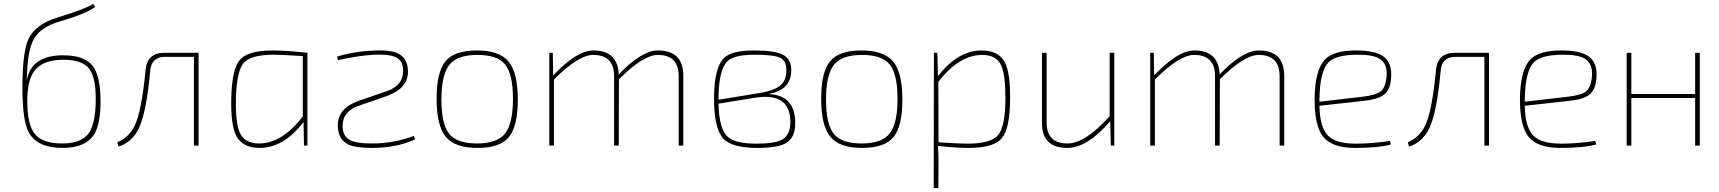

<svg xmlns="http://www.w3.org/2000/svg" viewBox="-20 -753 8890 993"><path d="M472 -717Q424 -681 289 -642Q196 -615 159 -558Q129 -510 122 -409Q122 -407 118 -342H119Q145 -467 306 -467Q415 -467 458 -414Q500 -361 500 -230Q500 -108 465 -55Q420 12 304 12Q171 12 128 -70Q96 -130 96 -298Q96 -483 127 -551Q163 -628 279 -663Q421 -706 462 -733ZM156 -384Q121 -335 121 -230Q121 -106 162 -58Q202 -11 302 -11Q397 -11 436 -60Q475 -111 475 -238Q476 -355 440 -399Q403 -444 308 -444Q199 -444 156 -384Z M1007 0H983V-459H833Q763 -459 757 -387Q737 -169 697 -87Q661 -16 593 5L587 -17Q647 -43 676 -102Q712 -174 733 -392Q741 -480 831 -480H1007Z M1550 -122Q1447 12 1323 12Q1235 12 1202 -50Q1173 -106 1176 -242Q1179 -393 1219 -442Q1261 -492 1390 -492Q1461 -492 1570 -480V0H1552ZM1546 -463Q1436 -470 1396 -470Q1275 -470 1239 -426Q1203 -382 1200 -238Q1198 -113 1221 -65Q1247 -11 1320 -11Q1439 -11 1546 -151Z M1723 -460Q1808 -487 1921 -492Q1994 -495 2031 -480Q2089 -456 2090 -384Q2091 -298 1985 -258L1827 -203Q1753 -174 1752 -104Q1751 -47 1793 -27Q1826 -11 1904 -11Q2014 -11 2121 -50L2126 -32Q2031 12 1903 12Q1819 12 1781 -6Q1728 -32 1727 -103Q1726 -190 1828 -229L1987 -284Q2063 -313 2065 -383Q2067 -439 2025 -458Q1992 -473 1917 -470Q1836 -466 1728 -442Z M2610 -435Q2658 -378 2658 -238Q2658 -100 2612 -44Q2566 12 2450 12Q2333 12 2286 -45Q2238 -102 2238 -242Q2238 -380 2284 -436Q2330 -492 2446 -492Q2563 -492 2610 -435ZM2305 -419Q2263 -367 2263 -238Q2263 -110 2304 -60Q2344 -11 2447 -11Q2550 -11 2591 -61Q2633 -113 2633 -242Q2633 -370 2592 -420Q2552 -469 2449 -469Q2346 -469 2305 -419Z M2841 -363Q2963 -492 3049 -492Q3175 -492 3180 -368Q3298 -492 3383 -492Q3514 -492 3514 -360V0H3490V-359Q3490 -469 3382 -469Q3307 -469 3181 -343L3180 0H3156V-359Q3156 -469 3048 -469Q2972 -469 2845 -342V0H2821V-480H2839Z M3959 -266Q4092 -260 4093 -117Q4093 -42 4047 -14Q4005 12 3898 12Q3766 12 3721 -36Q3672 -89 3673 -248Q3674 -403 3724 -453Q3764 -492 3879 -492Q3987 -492 4029 -470Q4076 -446 4072 -380Q4066 -287 3959 -268ZM3879 -267Q3974 -280 4011 -307Q4045 -332 4047 -383Q4050 -436 4015 -454Q3983 -470 3884 -470Q3776 -470 3742 -436Q3697 -392 3696 -245V-237ZM3696 -217Q3699 -88 3742 -47Q3780 -10 3892 -10Q3990 -10 4027 -32Q4067 -56 4068 -122Q4067 -278 3882 -247Z M4599 -435Q4647 -378 4647 -238Q4647 -100 4601 -44Q4555 12 4439 12Q4322 12 4275 -45Q4227 -102 4227 -242Q4227 -380 4273 -436Q4319 -492 4435 -492Q4552 -492 4599 -435ZM4294 -419Q4252 -367 4252 -238Q4252 -110 4293 -60Q4333 -11 4436 -11Q4539 -11 4580 -61Q4622 -113 4622 -242Q4622 -370 4581 -420Q4541 -469 4438 -469Q4335 -469 4294 -419Z M4831 -359Q4934 -492 5057 -492Q5145 -492 5177 -430Q5206 -375 5204 -238Q5203 -87 5161 -38Q5119 12 4990 12Q4924 12 4831 2Q4834 39 4834 94L4833 220H4809L4810 -480H4828ZM4834 -17Q4944 -10 4984 -10Q5105 -10 5142 -54Q5179 -98 5180 -242Q5180 -368 5158 -415Q5133 -469 5060 -469Q4941 -469 4833 -330Z M5743 0H5725L5722 -126Q5603 12 5500 12Q5367 12 5369 -120V-480H5393V-121Q5392 -11 5501 -11Q5592 -11 5719 -152V-480H5743Z M5949 -363Q6071 -492 6157 -492Q6283 -492 6288 -368Q6406 -492 6491 -492Q6622 -492 6622 -360V0H6598V-359Q6598 -469 6490 -469Q6415 -469 6289 -343L6288 0H6264V-359Q6264 -469 6156 -469Q6080 -469 5953 -342V0H5929V-480H5947Z M7174 -6Q7110 12 6987 12Q6870 12 6823 -46Q6778 -103 6779 -244Q6781 -392 6833 -446Q6878 -492 6993 -492Q7089 -492 7132 -463Q7183 -429 7174 -344Q7169 -286 7136 -262Q7106 -239 7031 -231L6804 -206Q6806 -92 6850 -50Q6890 -10 6994 -10Q7072 -10 7168 -24ZM7029 -253Q7095 -261 7119 -279Q7144 -298 7150 -346Q7160 -421 7115 -449Q7082 -470 7003 -470Q6890 -470 6851 -431Q6806 -384 6804 -241V-227Z M7681 0H7657V-459H7507Q7437 -459 7431 -387Q7411 -169 7371 -87Q7335 -16 7267 5L7261 -17Q7321 -43 7350 -102Q7386 -174 7407 -392Q7415 -480 7505 -480H7681Z M8236 -6Q8172 12 8049 12Q7932 12 7885 -46Q7840 -103 7841 -244Q7843 -392 7895 -446Q7940 -492 8055 -492Q8151 -492 8194 -463Q8245 -429 8236 -344Q8231 -286 8198 -262Q8168 -239 8093 -231L7866 -206Q7868 -92 7912 -50Q7952 -10 8056 -10Q8134 -10 8230 -24ZM8091 -253Q8157 -261 8181 -279Q8206 -298 8212 -346Q8222 -421 8177 -449Q8144 -470 8065 -470Q7952 -470 7913 -431Q7868 -384 7866 -241V-227Z M8771 0H8747V-246H8417V0H8393V-480H8417V-267H8747V-480H8771Z"/></svg>

Font: Taylor Sans Thin
Style: Regular
Weight: 100
Italic angle: -8°
Designer: Natanael Gama
Version: Version 1.001 September 8, 2015